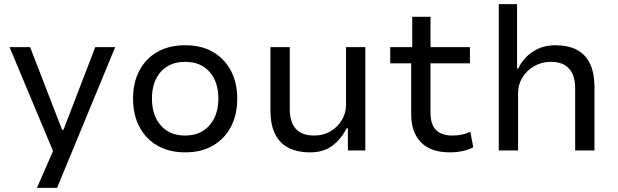

<svg xmlns="http://www.w3.org/2000/svg" viewBox="-20 -725 2978 925"><path d="M158 180 252 -35V42L26 -498H125L279 -100H286L439 -498H535L255 180Z M872 9Q795 9 738.5 -23.5Q682 -56 651.5 -114Q621 -172 621 -250Q621 -327 651.5 -385Q682 -443 738.5 -475Q795 -507 872 -507Q950 -507 1005.5 -475Q1061 -443 1092 -385Q1123 -327 1123 -250Q1123 -172 1092.5 -114Q1062 -56 1006 -23.5Q950 9 872 9ZM871 -72Q946 -72 989 -121Q1032 -170 1032 -250Q1032 -331 989.5 -379Q947 -427 872 -427Q797 -427 754.5 -379Q712 -331 712 -250Q712 -170 754.5 -121Q797 -72 871 -72Z M1475 9Q1413 9 1370 -13Q1327 -35 1305 -80Q1283 -125 1283 -191V-498H1376V-196Q1376 -161 1387.5 -132.5Q1399 -104 1425 -88Q1451 -72 1494 -72Q1538 -72 1572.5 -92.5Q1607 -113 1627 -147Q1647 -181 1647 -218V-498H1740V0H1656V-107H1650Q1623 -54 1580.5 -22.5Q1538 9 1475 9Z M2147 9Q2056 9 2008.5 -39Q1961 -87 1961 -174V-420H1860V-498H1966V-644H2054V-498H2244V-420H2054V-182Q2054 -125 2081 -98.5Q2108 -72 2159 -72Q2183 -72 2204.5 -76.5Q2226 -81 2246 -90L2260 -16Q2238 -3 2207.5 3Q2177 9 2147 9Z M2383 0V-705H2471V-395H2477Q2500 -445 2547 -476Q2594 -507 2654 -507Q2717 -507 2759 -485Q2801 -463 2822.5 -418Q2844 -373 2844 -305V0H2751V-301Q2751 -338 2739.5 -366Q2728 -394 2702.5 -410.5Q2677 -427 2634 -427Q2589 -427 2553 -406Q2517 -385 2496.5 -351Q2476 -317 2476 -278V0Z"/></svg>

Font: Nunito Sans 6pt
Style: Regular
Weight: 400
Version: Version 3.101;gftools[0.9.27]